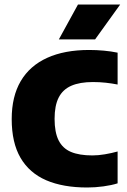

<svg xmlns="http://www.w3.org/2000/svg" viewBox="-20 -825 564 853"><path d="M367.5 8Q260 8 185.2 -24.2Q110.5 -56.5 71.2 -123.8Q32 -191 32 -296Q32 -396.5 72.2 -464.8Q112.5 -533 189.5 -568Q266.5 -603 376 -603Q408.5 -603 441.2 -600Q474 -597 502.5 -591V-449.5Q477 -454.5 449.8 -457.5Q422.5 -460.5 393 -460.5Q334.5 -460.5 296.8 -444Q259 -427.5 240.8 -391.8Q222.5 -356 222.5 -297Q222.5 -237.5 240.2 -201.8Q258 -166 295 -150.2Q332 -134.5 390.5 -134.5Q416.5 -134.5 446 -139.5Q475.5 -144.5 502.5 -152V-10.5Q476 -2 439.5 3Q403 8 367.5 8ZM241.5 -650 326.5 -805H514L402.5 -650Z"/></svg>

Font: Encode Sans SC SemiCondensed ExtraBold
Style: Regular
Weight: 800
Width: 4
Designer: Multiple Designers
Foundry: Impallari Type
Version: Version 3.002